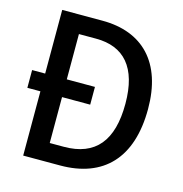

<svg xmlns="http://www.w3.org/2000/svg" viewBox="-106 -811 868 909"><g transform="rotate(15 328.5 -357.0)"><path d="M285 -714H88V-402H24V-315H88V0H269C480 0 602 -124 602 -366C602 -593 483 -714 285 -714ZM278 -624C415 -624 492 -540 492 -362C492 -181 418 -90 263 -90H194V-315H332V-402H194V-624Z"/></g></svg>

Font: Noto Sans Devanagari SemiCondensed Medium
Style: Regular
Weight: 500
Width: 4
Designer: Jelle Bosma - Monotype Design Team
Foundry: Monotype Imaging Inc.
Version: Version 2.004